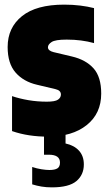

<svg xmlns="http://www.w3.org/2000/svg" viewBox="-20 -579 466 829"><path d="M186 11Q145 11 106.5 5.2Q68 -0.5 32 -13V-164Q64.5 -153 102.8 -146.5Q141 -140 182 -140Q218 -140 230.5 -148.8Q243 -157.5 243 -171Q243 -188.5 220 -194L140 -213Q81.5 -226.5 47.2 -265.8Q13 -305 13 -376Q13 -459.5 74.8 -509.2Q136.5 -559 257 -559Q294 -559 326.2 -555Q358.5 -551 386 -544V-393Q358.5 -400.5 329.8 -404.2Q301 -408 268 -408Q218.5 -408 202.8 -397.5Q187 -387 187 -375Q187 -360 211 -354L291 -335Q350.5 -321 383.8 -284Q417 -247 417 -175Q417 -89 354.5 -39Q292 11 186 11ZM204 230Q179.5 230 159 226.5Q138.5 223 119 217V142Q138.5 148.5 158.8 151.8Q179 155 193 155Q216.5 155 227.8 148Q239 141 239 123Q239 89 191 89H170V-10H263V40.5Q300 48.5 321 71.5Q342 94.5 342 131Q342 176 309.8 203Q277.5 230 204 230Z"/></svg>

Font: Encode Sans Condensed Condensed Black
Style: Regular
Weight: 900
Width: 3
Designer: Multiple Designers
Foundry: Impallari Type
Version: Version 3.000; ttfautohint (v1.8.3) -l 8 -r 50 -G 200 -x 14 